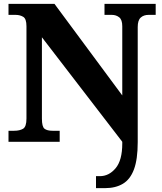

<svg xmlns="http://www.w3.org/2000/svg" viewBox="-20 -734 838 994"><path d="M477 240V178H497Q544 178 578.5 137Q613 96 613 9V0L197 -541V-120Q197 -78 210.5 -67.5Q224 -57 252 -57H289V0H24V-57H53Q82 -57 99.5 -67.5Q117 -78 117 -120V-598Q117 -637 100 -647Q83 -657 61 -657H24V-714H262L613 -240V-598Q613 -632 597 -644.5Q581 -657 559 -657H521V-714H786V-657H749Q724 -657 708.5 -643Q693 -629 693 -594V2Q693 91 673.5 143Q654 195 616 217.5Q578 240 524 240Z"/></svg>

Font: Noto Serif Devanagari ExtraBold
Style: Regular
Weight: 800
Designer: Universal Thirst, Indian Type Foundry and the Monotype Design Team
Foundry: Monotype Imaging Inc.
Version: Version 2.004; ttfautohint (v1.8.4.7-5d5b)